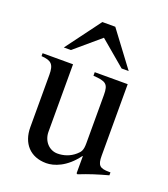

<svg xmlns="http://www.w3.org/2000/svg" viewBox="-128 -765 755 865"><g transform="rotate(20 250.0 -332.0)"><path d="M401 -507 276 -674H214L90 -507H124L245 -610L367 -507ZM480 -50H474C428 -50 417 -61 417 -107V-450H259V-433C319 -429 333 -421 333 -368V-137C333 -102 326 -93 310 -79C285 -57 255 -48 226 -48C187 -48 155 -81 155 -127V-450H9V-436C57 -433 71 -419 71 -369V-118C71 -41 116 10 193 10C230 10 287 -9 336 -76H338V6L343 9C393 -11 429 -22 480 -36Z"/></g></svg>

Font: STIXGeneral
Style: Regular
Weight: 400
Designer: MicroPress Inc., with final additions and corrections provided by Coen Hoffman, Elsevier (retired)
Version: Version 1.1.0